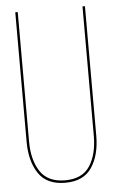

<svg xmlns="http://www.w3.org/2000/svg" viewBox="-52 -736 466 777"><g transform="rotate(-5 181.5 -347.5)"><path d="M50 -700V-174Q50 -99 81 -52Q112 -5 182 -5Q252 -5 282.5 -52Q313 -99 313 -174V-700H323V-174Q323 -95 289.5 -45Q256 5 182 5Q107 5 73.5 -45Q40 -95 40 -174V-700Z"/></g></svg>

Font: Bebas Neue Thin
Style: Regular
Weight: 200
Designer: Ryoichi Tsunekawa
Foundry: Ryoichi Tsunekawa
Version: Version 1.003;PS 001.003;hotconv 1.0.70;makeotf.lib2.5.58329